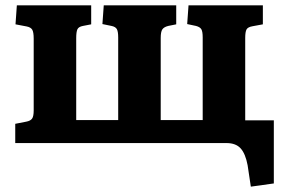

<svg xmlns="http://www.w3.org/2000/svg" viewBox="-20 -535 1056 718"><path d="M918 163 906 83Q898 40 880 20Q862 0 827 0H37V-72L78 -80Q94 -83 100 -91.5Q106 -100 106 -122V-390Q106 -415 100.5 -424Q95 -433 80 -436L38 -444L43 -515H321V-444L290 -438Q274 -435 269.5 -425.5Q265 -416 265 -392V-86H422V-395Q422 -417 417 -426Q412 -435 397 -438L363 -445L368 -515H639V-444L609 -438Q593 -434 587 -425Q581 -416 581 -393V-86H738V-395Q738 -417 733 -425.5Q728 -434 713 -438L680 -445L685 -515H963V-444L925 -437Q907 -434 902 -425Q897 -416 897 -393V-85H1004V151Z"/></svg>

Font: Literata 12pt
Style: Bold
Weight: 700
Designer: Latin by Veronika Burian and Jose Scaglione. Greek by Irene Vlachou. Cyrillic by Vera Evstafieva.
Foundry: TypeTogether
Version: Version 3.002